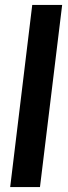

<svg xmlns="http://www.w3.org/2000/svg" viewBox="-20 -763 278 783"><path d="M21.5 0 111.5 -743H233.5L143 0Z"/></svg>

Font: Lato 2
Style: Bold Italic
Weight: 700
Italic angle: -7°
Designer: Lukasz Dziedzic with Adam Twardoch and Botio Nikoltchev
Foundry: tyPoland Lukasz Dziedzic
Version: Version 2.015; 2015-08-06; http://www.latofonts.com/